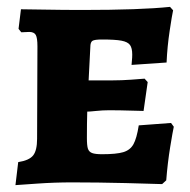

<svg xmlns="http://www.w3.org/2000/svg" viewBox="-20 -531 554 559"><path d="M33 -59Q65 -64 76.5 -78.5Q88 -93 88 -127L89 -396Q89 -421 84 -429.5Q79 -438 65 -438L42 -437L34 -447L41 -504Q59 -504 110.5 -503Q162 -502 220 -502Q389 -502 475 -511L484 -501Q481 -488 474 -441.5Q467 -395 465 -349L363 -342Q363 -345 364 -354Q365 -363 365 -372Q365 -391 358.5 -400Q352 -409 334 -412.5Q316 -416 277 -416Q255 -416 249 -412Q243 -408 243 -394L238 -297H309Q334 -297 362 -299Q390 -301 401 -302L410 -292L398 -208Q388 -208 358.5 -209Q329 -210 297 -210Q279 -210 260 -208Q241 -206 234 -206Q233 -172 233 -129Q233 -107 236 -98Q239 -89 248 -85.5Q257 -82 277 -82Q319 -82 339 -88Q359 -94 368.5 -111Q378 -128 384 -166L478 -173L486 -162Q483 -149 475.5 -103Q468 -57 464 -6L452 5Q428 4 346 2Q264 0 190 0Q139 0 89 3.5Q39 7 25 8Z"/></svg>

Font: Alegreya SC ExtraBold
Style: Regular
Weight: 800
Designer: Juan Pablo del Peral
Foundry: Huerta Tipografica
Version: Version 2.007; ttfautohint (v1.6)